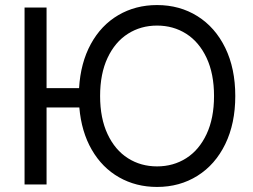

<svg xmlns="http://www.w3.org/2000/svg" viewBox="-20 -737 1011 767"><path d="M166 -384.8H295.9Q301.8 -485.8 342.8 -561Q383.8 -636.2 452.6 -676.5Q521.5 -716.8 607.4 -716.8Q697.8 -716.8 768.8 -672.4Q839.8 -627.9 879.9 -545.7Q919.9 -463.4 919.9 -353.5Q919.9 -243.7 879.9 -161.4Q839.8 -79.1 768.8 -34.7Q697.8 9.8 607.4 9.8Q523.4 9.8 455.8 -28.6Q388.2 -66.9 346.7 -138.7Q305.2 -210.4 296.9 -307.6H166V0H78.1V-707H166ZM607.4 -634.8Q542.5 -634.8 491 -602.1Q439.5 -569.3 409.7 -505.9Q379.9 -442.4 379.9 -353.5Q379.9 -264.6 409.7 -201.2Q439.5 -137.7 491 -105Q542.5 -72.3 607.4 -72.3Q672.4 -72.3 723.9 -105Q775.4 -137.7 805.2 -201.2Q835 -264.6 835 -353.5Q835 -442.4 805.2 -505.9Q775.4 -569.3 723.9 -602.1Q672.4 -634.8 607.4 -634.8Z"/></svg>

Font: Pretendard JP
Style: Regular
Weight: 400
Designer: Base glyphs from Inter by Rasmus Andersson; Hangeul glyphs from Noto Sans CJK(Source Han Sans) by Jang Soo-young and Kan
Foundry: Kil Hyung-jin
Version: Version 1.309